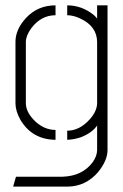

<svg xmlns="http://www.w3.org/2000/svg" viewBox="-20 -524 463 721"><path d="M29.3 176.8 40 139.6H215.8Q290 136.7 328.1 85Q344.7 61.5 344.7 39.1V-52.7Q326.2 -25.4 284.2 -8.8Q258.8 0 232.4 1V-33.2Q278.3 -33.2 316.4 -75.2Q343.8 -105.5 344.7 -135.7V-365.2Q344.7 -424.8 282.2 -454.1Q255.9 -466.8 232.4 -466.8V-503.9Q287.1 -503.9 332 -467.8Q340.8 -460 344.7 -454.1V-503.9H383.8V39.1Q383.8 79.1 347.7 123Q301.8 175.8 234.4 176.8ZM38.1 -135.7V-369.1Q39.1 -415 78.1 -457Q122.1 -503.9 188.5 -503.9V-466.8Q133.8 -466.8 96.7 -417Q77.1 -389.6 77.1 -366.2V-136.7Q77.1 -101.6 113.3 -67.4Q147.5 -36.1 188.5 -36.1V1Q100.6 0 56.6 -74.2Q38.1 -107.4 38.1 -135.7Z"/></svg>

Font: Post No Bills Colombo
Style: Light
Weight: 400
Designer: Kosala Senevirathne, Siva Puranthara, Lasantha Premarathna, Tharique Azeez
Foundry: Mooniak
Version: Version 1.220 ; ttfautohint (v1.5)